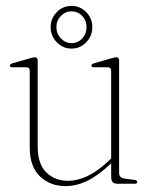

<svg xmlns="http://www.w3.org/2000/svg" viewBox="-20 -624 499 652"><path d="M81 -122V-383Q81 -395.5 69 -395.5H22Q13.5 -395.5 13.5 -401.5Q13.5 -406 22 -409L83.5 -426.5Q93.5 -429.5 98.5 -429.5Q108 -429.5 108 -418.5V-127Q108 -67.5 137 -38.8Q166 -10 211.5 -10Q241.5 -10 275.2 -25.2Q309 -40.5 347.5 -76.5L357.5 -86V-383Q357.5 -395.5 346 -395.5H299Q290.5 -395.5 290.5 -401.5Q290.5 -406 299 -409L360 -426.5Q370 -429.5 375 -429.5Q384.5 -429.5 384.5 -418.5V-36.5Q384.5 -20 403.5 -17.5L437 -13Q446 -12 446 -5.5Q446 0 437.5 0H379Q367.5 0 362.5 -5.5Q357.5 -11 357.5 -25V-69.5L354.5 -66.5Q311.5 -26.5 275.2 -9.2Q239 8 202.5 8Q150 8 115.5 -25.2Q81 -58.5 81 -122ZM223 -459Q193.5 -459 172.8 -480.5Q152 -502 152 -532Q152 -561.5 172.8 -582.8Q193.5 -604 223 -604Q252 -604 272.8 -582.8Q293.5 -561.5 293.5 -532Q293.5 -502 272.8 -480.5Q252 -459 223 -459ZM223 -585.5Q202 -585.5 186.8 -569.8Q171.5 -554 171.5 -532Q171.5 -509.5 186.8 -493.5Q202 -477.5 223 -477.5Q244.5 -477.5 259.2 -493.5Q274 -509.5 274 -532Q274 -554 259.2 -569.8Q244.5 -585.5 223 -585.5Z"/></svg>

Font: Fraunces 144pt Soft Thin
Style: Regular
Weight: 100
Version: Version 1.000;[0bf87f6ff]